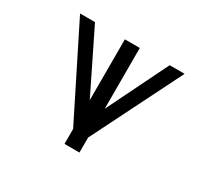

<svg xmlns="http://www.w3.org/2000/svg" viewBox="-139 -885 1158 1087"><g transform="rotate(30 439.5 -342.0)"><path d="M390.6 -97.7 97.7 -683.6H195.3L390.6 -286.1V-683.6H488.3V-286.1L683.6 -683.6H781.2L488.3 -97.7V0H390.6Z"/></g></svg>

Font: BabelStone Pigpen
Style: Regular
Weight: 400
Designer: Andrew West
Foundry: BabelStone
Version: Version 1.02 November 6, 2013